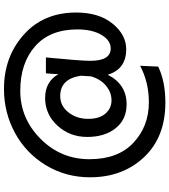

<svg xmlns="http://www.w3.org/2000/svg" viewBox="37 -707 852 966"><g transform="rotate(-90 463.0 -224.0)"><path d="M562 -193 565 -244Q549 -347 463 -347Q413 -347 380.5 -305.5Q348 -264 348 -207Q348 -150 374.5 -119.5Q401 -89 441 -89Q481 -89 514.5 -116.5Q548 -144 562 -193ZM573 -356Q573 -371 577 -419H657Q640 -244 640 -196Q640 -93 702 -93Q743 -93 770.5 -139.5Q798 -186 798 -261Q798 -399 713 -473.5Q628 -548 489 -548Q350 -548 247.5 -446Q145 -344 145 -200Q145 -56 228 21.5Q311 99 431 99Q532 99 615 55L611 146Q536 182 430 182Q256 182 155 74.5Q54 -33 54 -197Q54 -319 114.5 -419Q175 -519 277 -574.5Q379 -630 499 -630Q660 -630 771.5 -530.5Q883 -431 883 -267Q883 -152 827 -83.5Q771 -15 698 -15Q598 -15 570 -108Q522 -13 421 -13Q345 -13 301 -68Q257 -123 257 -211Q257 -299 314 -361Q371 -423 453 -423Q535 -423 573 -356Z"/></g></svg>

Font: Hind Guntur Medium
Style: Regular
Weight: 500
Designer: Manushi Parikh, Hitesh Malaviya
Foundry: Indian Type Foundry
Version: Version 1.000;PS 1.0;hotconv 1.0.86;makeotf.lib2.5.63406; tt